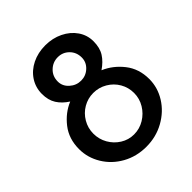

<svg xmlns="http://www.w3.org/2000/svg" viewBox="-190 -780 903 903"><g transform="rotate(-45 261.5 -329.0)"><path d="M157 -396Q124 -417 106 -445.5Q88 -474 88 -515Q88 -558 110.5 -592.5Q133 -627 172.5 -646.5Q212 -666 261 -666Q309 -666 349 -646.5Q389 -627 412 -593.5Q435 -560 435 -519Q435 -476 417 -447.5Q399 -419 365 -396Q419 -373 457 -324.5Q495 -276 495 -208Q495 -151 464 -101.5Q433 -52 379 -22Q325 8 260 8Q195 8 142 -21.5Q89 -51 58.5 -101Q28 -151 28 -208Q28 -277 66 -325.5Q104 -374 157 -396ZM263 -429Q295 -429 318.5 -451Q342 -473 342 -504Q342 -539 319 -562Q296 -585 263 -585Q230 -585 206 -562Q182 -539 182 -504Q182 -473 206.5 -451Q231 -429 263 -429ZM260 -74Q297 -74 328.5 -93Q360 -112 379 -143.5Q398 -175 398 -212Q398 -249 380 -280Q362 -311 330.5 -329.5Q299 -348 262 -348Q226 -348 195 -330Q164 -312 145.5 -280.5Q127 -249 127 -212Q127 -175 145 -143.5Q163 -112 193.5 -93Q224 -74 260 -74Z"/></g></svg>

Font: Josefin Sans
Style: Regular
Weight: 400
Designer: Santiago Orozco
Foundry: Typemade
Version: Version 2.000